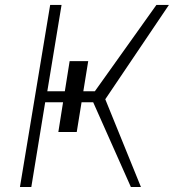

<svg xmlns="http://www.w3.org/2000/svg" viewBox="-20 -747 695 767"><path d="M258.2 -502.8H332.4L312.9 -382.5H359L604.8 -727.3H654.8L400.6 -350.5L543 0H502.8L352.3 -338.4H305.8L286.6 -219.8H213.1L231.9 -338.4H160.5L105.1 0H59.7L180.4 -727.3H225.9L169 -382.5H239Z"/></svg>

Font: Inter Extra Light  BETA
Style: Italic
Weight: 200
Italic angle: 9.39999°
Designer: Rasmus Andersson
Foundry: rsms
Version: Version 3.011;git-f93a4a705